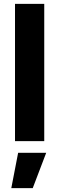

<svg xmlns="http://www.w3.org/2000/svg" viewBox="-20 -724 305 985"><path d="M57 -704H207V0H57ZM73 60H217L148 241H38Z"/></svg>

Font: CBA Beacon Sans Extra Bold
Style: Regular
Weight: 800
Designer: Wei Huang
Foundry: Wei Huang
Version: Version 1.002